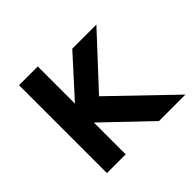

<svg xmlns="http://www.w3.org/2000/svg" viewBox="-135 -668 811 811"><g transform="rotate(-45 271.0 -262.5)"><path d="M73 -525V0H185V-190L384 0H542L279 -253L485 -475H341L185 -303V-525Z"/></g></svg>

Font: Mint Spirit No2
Style: Bold
Weight: 700
Designer: HARENDAL Hirwen
Foundry: Arkandis Digital Foundry.
Version: Version 1.004;FFEdit